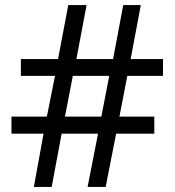

<svg xmlns="http://www.w3.org/2000/svg" viewBox="-20 -734 686 754"><path d="M480 -436 449 -276H586V-209H436L395 0H324L365 -209H222L183 0H113L151 -209H25V-276H164L196 -436H62V-502H208L248 -714H320L280 -502H424L464 -714H533L493 -502H620V-436ZM235 -276H378L409 -436H266Z"/></svg>

Font: Noto Sans Anatolian Hieroglyphs
Style: Regular
Weight: 400
Designer: Monotype Design Team
Foundry: Monotype Imaging Inc.
Version: Version 2.001; ttfautohint (v1.8.4.7-5d5b)